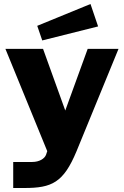

<svg xmlns="http://www.w3.org/2000/svg" viewBox="-20 -774 619 959"><path d="M46 165H102C239 165 297 138 362 -18L572 -530H418L306 -222L195 -530H7L216 -19L210 -1C203 18 177 35 141 35H46ZM432 -754 166 -645 191 -572 470 -642Z"/></svg>

Font: Bisquit Text
Style: Bold
Weight: 800
Version: Version 1.004;Glyphs 3.2.3 (3260)